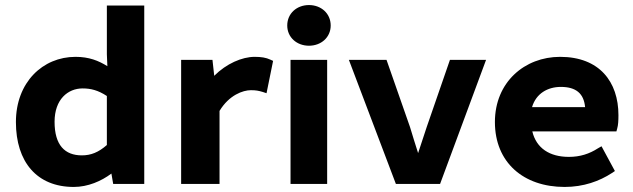

<svg xmlns="http://www.w3.org/2000/svg" viewBox="-20 -728 2505 760"><path d="M272 12C328 12 381 -11 421 -41L428 0H551V-706H403V-513L405 -466C370 -488 332 -503 279 -503C149 -503 43 -402 43 -245C43 -87 126 12 272 12ZM307 -378C339 -378 368 -371 403 -348V-154C370 -125 340 -113 304 -113C237 -113 196 -153 196 -246C196 -335 249 -378 307 -378Z M849 0V-289C887 -352 942 -371 973 -371C993 -371 1003 -369 1020 -364L1035 -359L1061 -487L1050 -492C1033 -500 1014 -503 988 -503C938 -503 876 -476 828 -428L821 -491H697V0Z M1289 -627C1289 -675 1251 -708 1203 -708C1155 -708 1117 -675 1117 -627C1117 -580 1155 -547 1203 -547C1251 -547 1289 -580 1289 -627ZM1275 0V-491H1130V0Z M1722 0 1904 -491H1761L1669 -225C1658 -191 1647 -158 1635 -122C1624 -157 1613 -191 1603 -225L1510 -491H1361L1547 0Z M2215 12C2290 12 2353 -11 2402 -43L2414 -51L2361 -149L2347 -141C2313 -119 2276 -107 2232 -107C2156 -107 2103 -141 2087 -208H2420L2423 -219C2427 -232 2428 -251 2428 -272C2428 -404 2353 -503 2197 -503C2057 -503 1939 -403 1939 -245C1939 -85 2052 12 2215 12ZM2200 -384C2260 -384 2291 -358 2296 -304H2086C2102 -358 2148 -384 2200 -384Z"/></svg>

Font: Falling Sky
Style: Bd+
Weight: 400
Designer: Paul D. Hunt
Foundry: Adobe Systems Incorporated
Version: Version 1.02